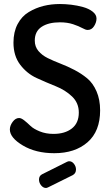

<svg xmlns="http://www.w3.org/2000/svg" viewBox="-20 -754 552 955"><path d="M342 117 221 177Q213 181 209 181Q195 181 184.5 168Q174 155 174 139Q174 121 189 113L313 51Q319 48 324 48Q338 48 348 61Q358 74 358 89Q358 108 342 117ZM246 -88Q303 -88 337.5 -115Q372 -142 372 -194Q372 -242 338.5 -274Q305 -306 257.5 -325Q210 -344 162 -366Q114 -388 80.5 -432Q47 -476 47 -542Q47 -595 67.5 -634Q88 -673 123 -694Q158 -715 196.5 -724.5Q235 -734 278 -734Q305 -734 334.5 -730.5Q364 -727 393 -719Q422 -711 441 -696Q460 -681 460 -662Q460 -643 448 -624Q436 -605 416 -605Q406 -605 389 -614.5Q372 -624 343.5 -633.5Q315 -643 278 -643Q221 -643 187 -620.5Q153 -598 153 -552Q153 -522 171 -500.5Q189 -479 217.5 -465Q246 -451 281 -437.5Q316 -424 350.5 -406Q385 -388 413.5 -364.5Q442 -341 460 -300Q478 -259 478 -205Q478 -101 415.5 -46.5Q353 8 250 8Q158 8 93.5 -30.5Q29 -69 29 -110Q29 -129 43 -148Q57 -167 75 -167Q86 -167 101.5 -154.5Q117 -142 132 -127.5Q147 -113 177.5 -100.5Q208 -88 246 -88Z"/></svg>

Font: Dosis
Style: SemiBold
Weight: 600
Designer: Edgar Tolentino, Pablo Impallari, Igino Marini
Foundry: Edgar Tolentino, Pablo Impallari, Igino Marini
Version: Version 1.007